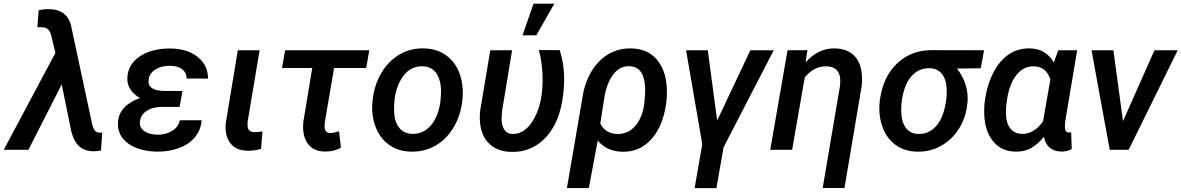

<svg xmlns="http://www.w3.org/2000/svg" viewBox="-63 -795 6270 1019"><path d="M199.7 -746.6Q289.6 -744.6 313 -664.1L426.3 -134.8Q430.2 -119.6 437.5 -106.4Q444.8 -93.3 462.4 -90.8H471.2L479.5 -91.3L473.1 3.9Q452.6 7.8 432.1 7.8Q385.7 6.8 357.9 -18.1Q330.1 -43 315.9 -95.2L264.6 -347.2L87.9 0H-43L231 -514.2L208.5 -607.9Q203.1 -627.4 192.9 -638.4Q182.6 -649.4 161.6 -650.4L148.4 -650.9L135.3 -650.4L142.1 -740.2Q172.4 -747.6 199.7 -746.6Z M563 -145Q567.9 -234.4 680.2 -274.9Q650.4 -291 631.1 -317.6Q611.8 -344.2 612.8 -379.4Q615.2 -454.6 680.9 -497.1Q746.6 -539.6 847.2 -537.6Q934.1 -535.2 987.5 -491.7Q1041 -448.2 1041 -377.9L927.2 -378.4Q927.2 -410.6 902.6 -428.2Q877.9 -445.8 839.8 -445.8Q796.4 -446.8 763.7 -427.2Q731 -407.7 726.1 -374.5Q716.8 -315.4 803.2 -312.5L905.3 -312L890.1 -227.5L802.2 -228Q748.5 -228 716.3 -207.3Q684.1 -186.5 679.7 -150.4Q675.8 -119.6 700.9 -100.6Q726.1 -81.5 771 -80.1Q814.9 -79.1 849.6 -99.9Q884.3 -120.6 891.1 -156.7H1007.3Q1002.9 -104.5 971.2 -66.4Q939.5 -28.3 885.5 -8.8Q831.5 10.7 770 9.8Q674.8 7.8 617.2 -33.7Q559.6 -75.2 563 -145Z M1314.9 -528.3 1251 -147.9V-126Q1252.4 -94.7 1289.1 -93.3Q1308.1 -93.3 1330.1 -97.7L1322.3 -4.9Q1286.1 5.9 1249.5 4.9Q1189 3.9 1158.9 -35.9Q1128.9 -75.7 1135.3 -142.6L1199.2 -528.3Z M1880.4 -434.1H1710L1660.6 -144.5L1659.7 -125Q1659.7 -88.9 1690.4 -88.9Q1706.5 -88.4 1736.3 -98.6L1746.6 -10.7Q1706.5 10.3 1660.2 9.3Q1599.6 8.3 1569.8 -33.4Q1540 -75.2 1546.9 -148.4L1594.2 -434.1H1433.6L1450.2 -528.3H1897Z M1915 -266.1Q1923.3 -343.8 1960.7 -407.2Q1998 -470.7 2056.6 -505.4Q2115.2 -540 2186.5 -538.1Q2254.4 -537.1 2303.7 -502Q2353 -466.8 2375.7 -405.8Q2398.4 -344.7 2391.6 -270Q2383.8 -186 2345.9 -121.6Q2308.1 -57.1 2249.3 -22.7Q2190.4 11.7 2118.7 9.8Q2051.3 8.8 2002.2 -26.1Q1953.1 -61 1930.2 -121.8Q1907.2 -182.6 1913.6 -255.9ZM2028.8 -199.2Q2031.2 -147.9 2055.9 -116.9Q2080.6 -85.9 2124.5 -84.5Q2184.1 -83 2224.4 -130.4Q2264.6 -177.7 2274.9 -259.8L2277.8 -307.6Q2277.8 -370.1 2252.9 -405.8Q2228 -441.4 2180.7 -443.4Q2106.4 -445.3 2063.5 -370.6Q2037.6 -325.2 2030.8 -266.1Q2026.9 -225.1 2028.8 -199.2Z M2654.8 -528.3 2601.6 -205.6 2599.1 -168.5Q2598.1 -131.3 2612.5 -108.2Q2627 -85 2654.8 -84Q2727.5 -81.1 2775.1 -171.9Q2822.8 -262.7 2815.9 -405.3Q2813 -468.3 2796.9 -529.3L2907.2 -528.8Q2935.5 -446.3 2930.2 -341.3Q2922.9 -218.8 2885 -142.1Q2847.2 -65.4 2786.6 -26.1Q2726.1 13.2 2651.4 11.2Q2568.8 9.8 2523.9 -42.7Q2479 -95.2 2483.9 -189L2485.4 -207.5L2539.1 -528.3ZM2768.6 -775.4H2878.9L2783.2 -607.4H2710Z M3028.8 -280.3Q3036.6 -334.5 3058.8 -383.5Q3081.1 -432.6 3116.2 -468.3Q3186.5 -540.5 3288.1 -538.1Q3374 -536.1 3422.9 -479.2Q3471.7 -422.4 3476.1 -325.2Q3477.5 -291.5 3474.1 -257.8L3467.8 -217.3Q3446.3 -108.4 3386 -47.9Q3325.7 12.7 3239.3 10.3Q3156.7 8.3 3109.4 -49.3L3062 203.1H2945.8ZM3123 -140.1Q3148.4 -85.9 3212.4 -84Q3269.5 -82.5 3308.1 -126.2Q3346.7 -169.9 3356.9 -247.6Q3362.3 -304.7 3360.8 -334.5Q3356.9 -389.6 3336.2 -416Q3315.4 -442.4 3277.3 -443.8Q3225.1 -444.8 3190.4 -398.2Q3155.8 -351.6 3143.6 -272.5Z M3743.2 -155.3 3919.4 -528.3H4043.5L3777.3 -13.7L3739.3 203.6H3623.5L3664.1 -29.8L3578.1 -528.3H3693.4Z M4222.2 -528.8 4212.4 -463.9Q4279.8 -540 4368.2 -538.1Q4446.8 -536.1 4483.2 -484.4Q4519.5 -432.6 4510.3 -338.9L4418.9 202.6H4303.2L4395 -338.4Q4397.5 -359.9 4396 -378.9Q4389.2 -441.4 4323.7 -442.9Q4257.3 -444.8 4208 -383.8L4141.1 0H4024.9L4116.7 -528.3Z M5142.1 -432.6 5016.1 -431.2Q5080.1 -347.7 5071.8 -250.5L5070.3 -239.7Q5062.5 -168.9 5025.9 -111.1Q4989.3 -53.2 4930.9 -20.8Q4872.6 11.7 4805.2 9.8Q4737.3 8.8 4689.5 -26.4Q4641.6 -61.5 4619.9 -123Q4598.1 -184.6 4606 -257.3L4606.9 -265.1Q4623.5 -387.7 4698 -458.3Q4772.5 -528.8 4880.9 -528.8L5159.7 -528.3ZM4722.2 -255.4Q4719.2 -229 4720.2 -199.2Q4722.2 -145.5 4745.6 -115.2Q4769 -85 4811.5 -84Q4865.7 -82.5 4904.1 -124.5Q4942.4 -166.5 4956.1 -247.1L4959.5 -270Q4962.4 -295.4 4961.4 -323.7Q4959 -373.5 4936 -402.6Q4913.1 -431.6 4871.6 -433.1Q4813 -434.6 4773.9 -390.1Q4734.9 -345.7 4722.2 -255.4Z M5653.8 -528.3 5591.3 -156.2Q5587.9 -130.9 5588.9 -118.2Q5589.8 -92.8 5608.9 -91.8H5615.7L5622.1 -93.3L5625 -3.9Q5599.1 10.3 5567.9 9.3Q5529.8 8.3 5506.8 -12.2Q5483.9 -32.7 5477.5 -69.3Q5448.2 -32.7 5412.1 -11Q5376 10.7 5327.1 9.8Q5252 8.8 5208 -44.7Q5164.1 -98.1 5160.6 -186.5Q5159.2 -216.3 5162.1 -245.6L5163.6 -255.9Q5173.8 -339.8 5207.8 -407Q5241.7 -474.1 5291.5 -506.8Q5341.3 -539.6 5403.8 -538.1Q5488.3 -536.1 5529.8 -463.4L5553.7 -528.3ZM5278.3 -243.2Q5275.4 -218.3 5275.9 -190.9Q5276.9 -142.1 5298.6 -113.8Q5320.3 -85.4 5360.4 -84.5Q5424.8 -83 5472.7 -150.9L5511.7 -374Q5488.8 -440.9 5426.8 -442.9Q5367.7 -445.3 5329.1 -393.8Q5290.5 -342.3 5279.8 -253.4Z M5897 -151.9 6064 -528.3H6187.5L5927.2 0H5826.7L5730 -528.3H5846.2Z"/></svg>

Font: Roboto Medium
Style: Italic
Weight: 500
Italic angle: -12°
Designer: Google
Version: Version 2.134; 2016